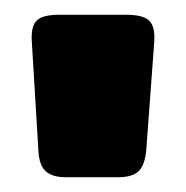

<svg xmlns="http://www.w3.org/2000/svg" viewBox="-20 -723 252 260"><path d="M32 -519 23 -668Q22 -688 30 -695.5Q38 -703 60 -703H151Q173 -703 181.5 -695.5Q190 -688 189 -668L178 -519Q176 -499 167.5 -491Q159 -483 140 -483H69Q51 -483 42 -491Q33 -499 32 -519Z"/></svg>

Font: Mitr SemiBold
Style: Regular
Weight: 600
Designer: Thanarat Vachiruckul
Foundry: Cadson Demak
Version: Version 1.003